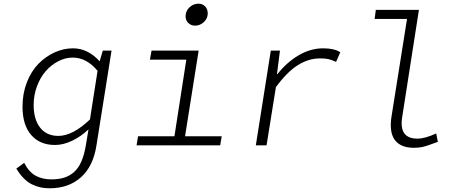

<svg xmlns="http://www.w3.org/2000/svg" viewBox="-20 -782 2438 1033"><path d="M533.2 -509.8H580.1L499 0Q481.9 112.3 415.8 171.6Q349.6 231 247.1 231Q220.7 231 198 226.1Q175.3 221.2 152.1 210Q128.9 198.7 107.7 177.2Q86.4 155.8 67.9 125L109.9 94.2Q136.7 145 173.1 164.1Q209.5 183.1 254.9 183.1Q294.4 183.1 323.7 174.3Q353 165.5 377.4 144.5Q401.9 123.5 418 86.4Q434.1 49.3 442.9 -5.9L456.1 -85.9Q418 -49.3 369.9 -25.6Q321.8 -2 275.9 -2Q194.3 -2 147.7 -55.9Q101.1 -109.9 101.1 -208Q101.1 -278.8 124.5 -338.9Q147.9 -398.9 186.5 -438.5Q225.1 -478 273.7 -500Q322.3 -522 373 -522Q452.6 -522 516.1 -452.1ZM463.9 -139.2 504.9 -400.9Q445.8 -472.2 371.1 -472.2Q331.5 -472.2 293.7 -452.6Q255.9 -433.1 226.6 -399.9Q197.3 -366.7 179.2 -318.6Q161.1 -270.5 161.1 -216.8Q161.1 -140.1 195.8 -95.5Q230.5 -50.8 293.9 -50.8Q371.1 -50.8 463.9 -139.2Z M1029.8 -644Q1007.8 -644 993.2 -658.2Q978.5 -672.4 978.5 -693.8Q978.5 -723.1 999.5 -742.7Q1020.5 -762.2 1047.9 -762.2Q1069.3 -762.2 1083.5 -747.6Q1097.7 -732.9 1097.7 -710Q1097.7 -682.6 1076.9 -663.3Q1056.2 -644 1029.8 -644ZM714.8 0 722.7 -48.8H918.5L982.4 -460.9H786.6L795.4 -509.8H1048.8L975.6 -48.8H1172.9L1164.6 0Z M1356.4 0 1437 -509.8H1486.3L1470.2 -383.8H1473.1Q1523.9 -447.8 1587.4 -484.9Q1650.9 -522 1719.2 -522Q1777.8 -522 1811 -501L1788.1 -449.2Q1763.2 -460.4 1746.3 -464.1Q1729.5 -467.8 1701.2 -467.8Q1640.1 -467.8 1582 -431.2Q1523.9 -394.5 1464.4 -313L1414.1 0Z M2207 13.2Q2134.8 13.2 2103.8 -29.5Q2072.8 -72.3 2086.9 -158.2L2169.9 -680.2H1995.6L2002 -729H2233.9L2144 -152.8Q2125 -36.1 2225.6 -36.1Q2266.6 -36.1 2326.7 -64L2335.9 -19Q2276.4 3.9 2250.5 9.3Q2229 13.2 2207 13.2Z"/></svg>

Font: Office Code Pro D Light Italic
Style: Regular
Weight: 300
Italic angle: -9°
Designer: Nathan Rutzky & Paul D. Hunt
Foundry: Adobe Systems Incorporated
Version: Version 1.004;PS 001.004;hotconv 1.0.70;makeotf.lib2.5.58329